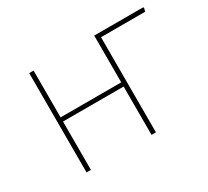

<svg xmlns="http://www.w3.org/2000/svg" viewBox="-99 -605 819 757"><g transform="rotate(-30 311.0 -226.0)"><path d="M101 0V-452H121V-239H397V-452H619L622 -449L618 -433H417V0H397V-220H121V0Z"/></g></svg>

Font: Alegreya Sans Thin
Style: Regular
Weight: 100
Designer: Juan Pablo del Peral
Foundry: Huerta Tipografica
Version: Version 2.007